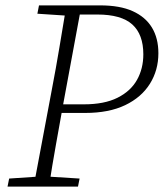

<svg xmlns="http://www.w3.org/2000/svg" viewBox="-20 -694 609 714"><path d="M8 0 14 -30 132 -38H148L276 -30L270 0ZM105 0 173 -362Q188 -440 201 -518Q214 -596 227 -674H283L216 -312Q202 -234 188 -156Q174 -78 162 0ZM119 -643 125 -674H257L251 -635H240ZM182 -274 187 -306H292Q368 -306 417 -330.5Q466 -355 489.5 -397Q513 -439 513 -492Q513 -566 472 -603Q431 -640 342 -640H254L259 -674H352Q426 -674 473.5 -652.5Q521 -631 545 -591.5Q569 -552 569 -496Q569 -433 537.5 -382.5Q506 -332 445.5 -303Q385 -274 297 -274Z"/></svg>

Font: Source Serif 4 18pt Light
Style: Italic
Weight: 300
Italic angle: -12°
Designer: Frank Grießhammer
Foundry: Adobe Systems Incorporated
Version: Version 4.004;hotconv 1.0.116;makeotfexe 2.5.65601